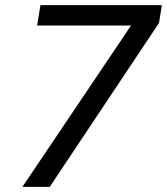

<svg xmlns="http://www.w3.org/2000/svg" viewBox="-20 -725 648 745"><path d="M67 0 514 -664 513 -626H124L137 -705H608L597 -636L173 0Z"/></svg>

Font: Nunito Sans 12pt Medium
Style: Italic
Weight: 500
Italic angle: -9°
Designer: Vernon Adams
Foundry: Vernon Adams
Version: Version 3.101;gftools[0.9.27]